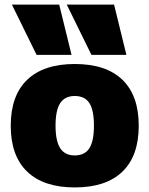

<svg xmlns="http://www.w3.org/2000/svg" viewBox="-20 -810 654 840"><path d="M140 -570 32 -790H239L293 -570ZM380 -570 272 -790H479L533 -570ZM307 10Q171 10 99 -59Q27 -128 27 -260Q27 -392 99 -461Q171 -530 307 -530Q444 -530 515.5 -461Q587 -392 587 -260Q587 -128 515.5 -59Q444 10 307 10ZM307 -130Q351 -130 371 -161.5Q391 -193 391 -260Q391 -328 371 -359Q351 -390 307 -390Q264 -390 243.5 -359Q223 -328 223 -260Q223 -193 243.5 -161.5Q264 -130 307 -130Z"/></svg>

Font: M PLUS 1 Black
Style: Regular
Weight: 900
Designer: Coji Morishita
Foundry: UNDERFOREST DESIGN
Version: Version 1.001